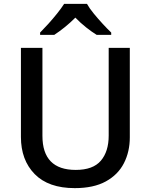

<svg xmlns="http://www.w3.org/2000/svg" viewBox="-20 -961 779 991"><path d="M650 -252Q650 -178 619.5 -118.5Q589 -59 526 -24.5Q463 10 366 10Q230 10 159 -62.5Q88 -135 88 -254V-714H199V-260Q199 -172 242 -128Q285 -84 371 -84Q460 -84 500.5 -131.5Q541 -179 541 -261V-714H650ZM429 -941Q441 -919 463.5 -891.5Q486 -864 510.5 -837.5Q535 -811 554 -793V-781H479Q453 -797 424 -820Q395 -843 369 -870Q342 -843 314 -820.5Q286 -798 260 -781H187V-793Q206 -812 229.5 -838Q253 -864 275 -891.5Q297 -919 311 -941Z"/></svg>

Font: Noto Sans Javanese Medium
Style: Regular
Weight: 500
Version: Version 2.004